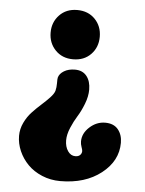

<svg xmlns="http://www.w3.org/2000/svg" viewBox="-53 -465 623 823"><g transform="rotate(5 258.5 -53.5)"><path d="M246.1 -210.4Q199.2 -210.4 169.9 -241Q140.6 -271.5 140.6 -316.4Q140.6 -361.3 169.9 -391.8Q199.2 -422.4 246.1 -422.4Q293.5 -422.4 322.8 -392.1Q352.1 -361.8 352.1 -316.4Q352.1 -271 322.8 -240.7Q293.5 -210.4 246.1 -210.4ZM258.8 -167Q291.5 -167 309.1 -145Q326.7 -123 326.7 -86.9Q326.7 -57.6 314.2 -25.4Q301.8 6.8 286.9 30.5Q272 54.2 259.5 83.7Q247.1 113.3 247.1 137.7Q247.1 165.5 259.8 184.1Q272.5 202.6 292 202.6Q305.7 202.6 312.7 195.3Q319.8 188 319.8 178.2Q319.8 172.9 315.4 160.9Q311 148.9 311 137.2Q311 102.5 340.8 75.4Q370.6 48.3 407.7 48.3Q444.3 48.3 463.1 71Q481.9 93.8 481.9 128.4Q481.9 206.5 412.8 260.5Q343.8 314.5 236.8 314.5Q194.8 314.5 158.2 299.1Q121.6 283.7 96.9 258.5Q72.3 233.4 58.3 201.4Q44.4 169.4 44.4 136.2Q44.4 106.9 57.4 79.8Q70.3 52.7 89.4 32.5Q108.4 12.2 127.9 -5.1Q147.5 -22.5 163.3 -39.3Q179.2 -56.2 183.1 -69.3Q187 -84.5 186.8 -102.3Q186.5 -120.1 188 -126.5Q192.4 -143.6 211.7 -155.3Q231 -167 258.8 -167Z"/></g></svg>

Font: Cooper* ExtraBold
Style: Regular
Weight: 800
Designer: Owen Earl
Foundry: indestructible type*
Version: Version 0.001